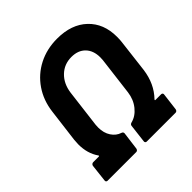

<svg xmlns="http://www.w3.org/2000/svg" viewBox="-187 -853 998 998"><g transform="rotate(-45 312.0 -354.0)"><path d="M58 -121H99Q102 -121 103 -123Q104 -125 102 -127Q69 -174 69 -241Q69 -250 71 -274L94 -457Q103 -531 142 -588Q181 -645 242.5 -676.5Q304 -708 380 -708Q485 -708 546 -650Q607 -592 607 -495Q607 -470 605 -457L583 -274Q571 -185 515 -127Q513 -125 513 -123Q513 -121 516 -121H558Q563 -121 566 -117.5Q569 -114 568 -109L556 -12Q555 -7 551.5 -3.5Q548 0 543 0H331Q326 0 323 -3.5Q320 -7 321 -12L333 -113Q334 -123 345 -126Q382 -135 409.5 -169Q437 -203 443 -250L469 -460Q470 -467 470 -480Q470 -530 442 -559Q414 -588 365 -588Q312 -588 275.5 -553Q239 -518 231 -460L205 -250Q204 -243 204 -230Q204 -190 222.5 -162Q241 -134 270 -125Q280 -122 280 -112L267 -12Q266 -7 262.5 -3.5Q259 0 254 0H43Q38 0 35 -3.5Q32 -7 33 -12L44 -109Q45 -114 49 -117.5Q53 -121 58 -121Z"/></g></svg>

Font: Barlow
Style: Bold Italic
Weight: 700
Italic angle: -7°
Designer: Jeremy Tribby
Foundry: Tribby Type
Version: Version 1.422